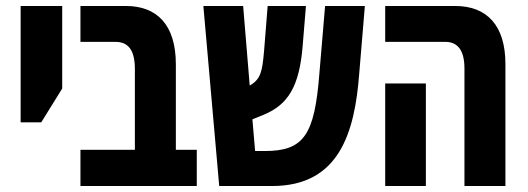

<svg xmlns="http://www.w3.org/2000/svg" viewBox="-20 -622 1764 642"><path d="M49 -213H118L188 -326V-602H49Z M249 0H638V-121H568V-407C568 -540 504 -602 401 -602H249V-482H366C407 -482 431 -457 431 -391V-121H249Z M713 0H890C1115 0 1166 -180 1181 -374L1200 -602H1067L1048 -377C1032 -170 996 -117 865 -117H833L824 -223L861 -238C944 -272 981 -334 992 -468L1003 -602H875L863 -452C857 -383 852 -357 815 -336L793 -602H660Z M1533 0H1670V-408C1670 -537 1608 -602 1502 -602H1268V-482H1469C1511 -482 1533 -453 1533 -393ZM1268 0H1404V-343H1268Z"/></svg>

Font: Noto Sans Hebrew ExtraCondensed
Style: Bold
Weight: 700
Width: 2
Designer: Monotype Design Team
Foundry: Monotype Imaging Inc.
Version: Version 2.004